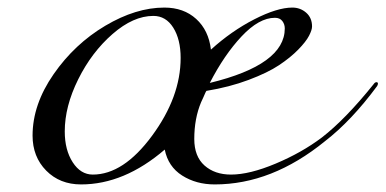

<svg xmlns="http://www.w3.org/2000/svg" viewBox="-20 -471 1018 507"><path d="M385 -429Q332 -429 277 -381Q222 -333 186.5 -261.5Q151 -190 151 -124Q151 -75 172 -42.5Q193 -10 225 -10Q306 -10 381.5 -112.5Q457 -215 457 -318Q457 -367 437.5 -398Q418 -429 385 -429ZM534 -252Q732 -300 732 -396Q732 -407 725.5 -415.5Q719 -424 706 -424Q664 -424 618 -375Q572 -326 534 -252ZM511 -201Q493 -158 493 -104Q493 -58 520 -34Q547 -10 590 -10Q639 -10 708 -39Q777 -68 830 -108Q892 -156 966 -248Q970 -254 974 -254Q978 -254 978 -250Q978 -248 976 -244Q908 -152 838 -98Q698 16 547 16Q498 16 461 -7.5Q424 -31 415 -76Q308 16 194 16Q138 16 102 -20.5Q66 -57 66 -113Q66 -195 121.5 -275Q177 -355 258 -403Q339 -451 414 -451Q465 -451 498 -421Q531 -391 537 -340Q591 -389 651.5 -420Q712 -451 752 -451Q773 -451 788.5 -437.5Q804 -424 804 -401Q804 -392 796 -376.5Q788 -361 767.5 -340Q747 -319 717 -299Q687 -279 636.5 -260Q586 -241 525 -231Q523 -228 520.5 -222Q518 -216 517 -214Q516 -212 514 -207.5Q512 -203 511 -201Z"/></svg>

Font: Miama Nueva
Style: Medium
Weight: 400
Italic angle: -28°
Version: Version 1.0